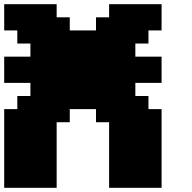

<svg xmlns="http://www.w3.org/2000/svg" viewBox="-20 -895 915 915"><path d="M500 0H750V-375H687.5V-437.5H625V-500H750V-625H625V-687.5H687.5V-750H750V-875H500V-812.5H437.5V-750H312.5V-812.5H250V-875H0V-750H62.5V-687.5H125V-625H0V-500H125V-437.5H62.5V-375H0V0H250V-312.5H312.5V-375H437.5V-312.5H500Z"/></svg>

Font: Faithful 32x
Style: Bold
Weight: 400
Foundry: Faithful Resource Pack
Version: Version 1.0; January 27, 2023